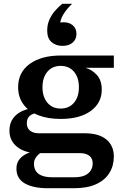

<svg xmlns="http://www.w3.org/2000/svg" viewBox="-20 -809 655 1017"><path d="M233 188Q156 188 111.5 162.5Q67 137 67 84Q67 52 86 31Q105 10 135 -0.5Q165 -11 198 -12L203 -5Q193 1 183 10Q173 19 166.5 31Q160 43 160 59Q160 94 184.5 112Q209 130 256 130H373Q408 130 429.5 120Q451 110 461 93.5Q471 77 471 57Q471 30 453 16Q435 2 402 2H180Q113 2 71.5 -30.5Q30 -63 30 -117Q30 -156 49.5 -182.5Q69 -209 102.5 -223Q136 -237 178 -237L184 -211Q156 -210 139 -196.5Q122 -183 122 -156Q122 -131 139 -117Q156 -103 187 -103H430Q504 -103 543.5 -70Q583 -37 583 20Q583 69 559.5 107Q536 145 489.5 166.5Q443 188 371 188ZM301 -179Q233 -179 182 -199Q131 -219 103.5 -257Q76 -295 76 -347Q76 -426 137.5 -470.5Q199 -515 303 -515L432 -450Q466 -441 492.5 -412.5Q519 -384 519 -334Q519 -264 461 -221.5Q403 -179 301 -179ZM301 -234Q346 -234 372 -265Q398 -296 398 -347Q398 -398 372 -429Q346 -460 301 -460Q257 -460 231 -429Q205 -398 205 -347Q205 -296 231 -265Q257 -234 301 -234ZM432 -450 303 -515H583V-450ZM311 -566Q276 -566 253 -586Q230 -606 230 -647Q230 -679 242 -705.5Q254 -732 272.5 -753Q291 -774 310 -789H362Q336 -764 319.5 -739Q303 -714 299 -690Q338 -695 361.5 -678Q385 -661 385 -629Q385 -601 365 -583.5Q345 -566 311 -566Z"/></svg>

Font: Montagu Slab 120pt Medium
Style: Regular
Weight: 500
Designer: Florian Karsten
Foundry: Florian Karsten
Version: Version 1.000